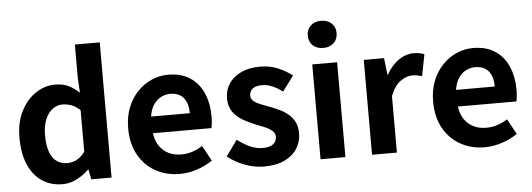

<svg xmlns="http://www.w3.org/2000/svg" viewBox="-52 -963 3129 1129"><g transform="rotate(-5 1512.5 -398.5)"><path d="M276.2 13.8Q206.3 13.8 154.6 -21.2Q102.9 -56.2 74.7 -122Q46.5 -187.8 46.5 -279.9Q46.5 -371.2 80.2 -436.8Q113.9 -502.4 167.7 -538Q221.6 -573.5 281.7 -573.5Q329 -573.5 361.3 -557.3Q393.6 -541.1 424.2 -513L418.9 -601.1V-797.9H565.7V0H446L434.7 -58.3H431.2Q400.5 -27.6 360.4 -6.9Q320.3 13.8 276.2 13.8ZM313.5 -107.4Q343.9 -107.4 369.3 -120.4Q394.6 -133.5 418.9 -164.8V-410.8Q393.8 -434.2 367.4 -443.7Q341 -453.2 314.1 -453.2Q283.2 -453.2 256.7 -433.4Q230.1 -413.7 213.9 -375.7Q197.6 -337.8 197.6 -281.5Q197.6 -223.5 211.3 -184.6Q225 -145.7 251.2 -126.6Q277.4 -107.4 313.5 -107.4Z M967.4 13.8Q888.9 13.8 825.7 -21.2Q762.5 -56.1 725.4 -121.9Q688.2 -187.7 688.2 -279.9Q688.2 -348.1 709.8 -402.2Q731.4 -456.3 768.6 -494.8Q805.8 -533.2 852.5 -553.4Q899.3 -573.5 948.7 -573.5Q1026.1 -573.5 1078 -539.3Q1129.9 -505.1 1156.4 -444.7Q1182.8 -384.4 1182.8 -306.4Q1182.8 -285.9 1180.9 -267.6Q1178.9 -249.4 1176.1 -238.4H830.7Q836.9 -192.8 858.2 -162.1Q879.4 -131.4 912.1 -115.5Q944.8 -99.6 986.6 -99.6Q1020.6 -99.6 1051 -109.4Q1081.3 -119.3 1112.1 -138.2L1161.6 -47.9Q1120.7 -19.8 1070 -3Q1019.4 13.8 967.4 13.8ZM828.4 -336.9H1057.3Q1057.3 -393.2 1031.4 -426.7Q1005.6 -460.2 951.1 -460.2Q922 -460.2 896.2 -446.4Q870.4 -432.6 852.4 -405.4Q834.4 -378.2 828.4 -336.9Z M1464.1 13.8Q1408.3 13.8 1350.7 -8.1Q1293.1 -30 1251.1 -64.5L1317.8 -157.4Q1355.4 -128.6 1391.9 -112.2Q1428.4 -95.7 1467.7 -95.7Q1509.5 -95.7 1529.4 -112.3Q1549.2 -128.9 1549.2 -155.2Q1549.2 -176.1 1532.3 -190.6Q1515.5 -205 1488.5 -216.5Q1461.5 -228 1432 -239Q1396.7 -253.2 1362.2 -273.3Q1327.7 -293.4 1305.1 -324.9Q1282.4 -356.4 1282.4 -403Q1282.4 -453.3 1308 -491.7Q1333.7 -530.1 1380.4 -551.8Q1427.2 -573.5 1490.5 -573.5Q1551.6 -573.5 1599.2 -552.7Q1646.8 -531.8 1681 -504.7L1614.8 -416.1Q1584.9 -437.7 1555.3 -450.9Q1525.6 -464.1 1494.8 -464.1Q1456.3 -464.1 1438.2 -449Q1420 -433.9 1420 -409.7Q1420 -389.6 1435.2 -376.5Q1450.4 -363.4 1476.1 -353.4Q1501.9 -343.4 1531.3 -332.2Q1559.4 -321.8 1586.9 -308.5Q1614.4 -295.2 1637.1 -275.9Q1659.7 -256.5 1673.3 -229.5Q1686.8 -202.4 1686.8 -163.4Q1686.8 -114.3 1661.4 -73.8Q1635.9 -33.2 1586.6 -9.7Q1537.3 13.8 1464.1 13.8Z M1799.3 0V-559.8H1946V0ZM1872.9 -650.6Q1834.2 -650.6 1811 -672.6Q1787.7 -694.5 1787.7 -731.4Q1787.7 -767.1 1811 -789Q1834.2 -810.8 1872.9 -810.8Q1910.5 -810.8 1934.2 -789Q1958 -767.1 1958 -731.4Q1958 -694.5 1934.2 -672.6Q1910.5 -650.6 1872.9 -650.6Z M2103.3 0V-559.8H2223L2234.4 -460.8H2237.2Q2267.9 -515.8 2310.2 -544.7Q2352.5 -573.5 2396.3 -573.5Q2419.7 -573.5 2434.4 -570.4Q2449.2 -567.2 2461.4 -561.8L2436.8 -435.2Q2421.4 -439.4 2408.5 -441.8Q2395.6 -444.2 2377.3 -444.2Q2345.4 -444.2 2309.7 -419.3Q2274 -394.4 2250 -333.6V0Z M2767.4 13.8Q2688.9 13.8 2625.7 -21.2Q2562.5 -56.1 2525.4 -121.9Q2488.2 -187.7 2488.2 -279.9Q2488.2 -348.1 2509.8 -402.2Q2531.4 -456.3 2568.6 -494.8Q2605.8 -533.2 2652.5 -553.4Q2699.3 -573.5 2748.7 -573.5Q2826.1 -573.5 2878 -539.3Q2929.9 -505.1 2956.4 -444.7Q2982.8 -384.4 2982.8 -306.4Q2982.8 -285.9 2980.9 -267.6Q2978.9 -249.4 2976.1 -238.4H2630.7Q2636.9 -192.8 2658.2 -162.1Q2679.4 -131.4 2712.1 -115.5Q2744.8 -99.6 2786.6 -99.6Q2820.6 -99.6 2851 -109.4Q2881.3 -119.3 2912.1 -138.2L2961.6 -47.9Q2920.7 -19.8 2870 -3Q2819.4 13.8 2767.4 13.8ZM2628.4 -336.9H2857.3Q2857.3 -393.2 2831.4 -426.7Q2805.6 -460.2 2751.1 -460.2Q2722 -460.2 2696.2 -446.4Q2670.4 -432.6 2652.4 -405.4Q2634.4 -378.2 2628.4 -336.9Z"/></g></svg>

Font: Noto Sans HK Thin
Style: Regular
Weight: 100
Designer: Ryoko NISHIZUKA 西塚涼子 (kana, bopomofo & ideographs); Paul D. Hunt (Latin, Greek & Cyrillic); Sandoll Communications 산돌커뮤니
Foundry: Adobe
Version: Version 2.004-H2;hotconv 1.0.118;makeotfexe 2.5.65603